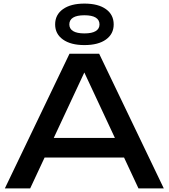

<svg xmlns="http://www.w3.org/2000/svg" viewBox="-20 -1049 939 1069"><path d="M184 -172V-281H708V-172ZM532 -750 892 0H751L424 -700H475L148 0H7L367 -750ZM450 -798Q374 -798 330.5 -829Q287 -860 287 -913Q287 -967 330.5 -998Q374 -1029 450 -1029Q527 -1029 570 -998Q613 -967 613 -913Q613 -860 570 -829Q527 -798 450 -798ZM450 -863Q492 -863 513 -876Q534 -889 534 -913Q534 -938 513 -951Q492 -964 450 -964Q408 -964 387 -951Q366 -938 366 -913Q366 -889 387 -876Q408 -863 450 -863Z"/></svg>

Font: Bounded
Style: Regular
Weight: 400
Designer: Vlad Churkin
Version: Version 1.0